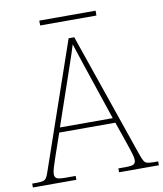

<svg xmlns="http://www.w3.org/2000/svg" viewBox="-94 -901 829 974"><g transform="rotate(-10 320.5 -414.0)"><path d="M-4 0V-20H18Q41 -20 52 -23Q63 -26 69.5 -36Q76 -46 83 -68L306 -714H335L558 -68Q566 -46 572 -36Q578 -26 589 -23Q600 -20 623 -20H645V0H440V-20H474Q512 -20 520.5 -27Q529 -34 529 -48Q529 -60 523 -80Q517 -100 510.5 -119Q504 -138 501 -147L465 -251H176L140 -147Q137 -138 130.5 -119Q124 -100 118 -80Q112 -60 112 -48Q112 -34 121 -27Q130 -20 167 -20H220V0ZM184 -276H456L379 -505Q370 -532 359 -564.5Q348 -597 338 -628Q328 -659 321 -680Q317 -665 306.5 -634Q296 -603 285 -570.5Q274 -538 266 -515ZM175 -803V-828H465V-803Z"/></g></svg>

Font: Noto Rashi Hebrew Thin
Style: Regular
Weight: 250
Version: Version 1.006